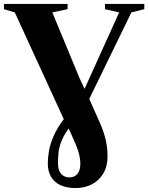

<svg xmlns="http://www.w3.org/2000/svg" viewBox="-40 -763 752 974"><path d="M344 191Q297.5 191 266 176Q234.5 161 218.5 133Q202.5 105 202.5 66Q202.5 38.5 208.2 3.5Q214 -31.5 233 -75Q252 -118.5 293 -171L369 -268L413.5 -366.5L564.5 -700L492.5 -716.5V-743H692V-716.5L626.5 -700L383.5 -201L326.5 -134.5Q289 -89 274 -52.5Q259 -16 256.5 13Q254 42 254 65Q254 100.5 270 118.8Q286 137 312 137Q337.5 137 352.5 119.5Q367.5 102 367.5 68Q367.5 41.5 358.8 10.5Q350 -20.5 325 -74.5L303.5 -122L290 -144.5L35 -700L-20 -716.5V-743H303V-716.5L225.5 -700L363.5 -366.5L408 -272L461 -153Q478.5 -115 488 -84.2Q497.5 -53.5 501.5 -26.2Q505.5 1 505.5 30Q505.5 81.5 483.8 117.5Q462 153.5 425.5 172.2Q389 191 344 191Z"/></svg>

Font: Merriweather 120pt ExtraBold
Style: Regular
Weight: 800
Version: Version 2.100